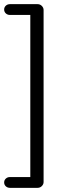

<svg xmlns="http://www.w3.org/2000/svg" viewBox="-20 -725 340 925"><path d="M28 180Q16 180 8 172.5Q0 165 0 154Q0 143 8 135.5Q16 128 28 128H126V-653H28Q16 -653 8 -660.5Q0 -668 0 -679Q0 -690 8 -697.5Q16 -705 28 -705H161Q173 -705 181.5 -696.5Q190 -688 190 -677V152Q190 163 181.5 171.5Q173 180 161 180Z"/></svg>

Font: Chiron GoRound TC L
Style: Regular
Weight: 300
Designer: Ryoko NISHIZUKA 西塚涼子 (kana, bopomofo & ideographs); Paul D. Hunt (Latin, Greek & Cyrillic); Sandoll Communications 산돌커뮤니
Foundry: Adobe
Version: Version 1.000;hotconv 1.1.1;makeotfexe 2.6.0